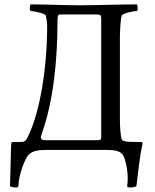

<svg xmlns="http://www.w3.org/2000/svg" viewBox="-20 -666 687 853"><path d="M429.7 -57.6C429.7 -43 423.8 -43 407.2 -43H184.6C158.2 -43 158.2 -51.8 166 -73.2C217.8 -217.8 235.4 -403.3 235.4 -570.3C235.4 -598.6 238.3 -601.6 248 -601.6H411.1C426.8 -601.6 429.7 -597.7 429.7 -582ZM33.2 -35.2C31.2 -33.2 29.3 -25.4 29.3 -18.6L24.4 161.1C28.3 164.1 39.1 167 48.8 167C55.7 167 61.5 165 61.5 161.1C63.5 108.4 88.9 47.9 101.6 28.3C118.2 2.9 154.3 0 187.5 0H453.1C485.4 0 518.6 2.9 529.3 28.3C538.1 47.9 553.7 108.4 544.9 161.1C543.9 165 552.7 167 559.6 167C569.3 167 581.1 164.1 585.9 161.1C592.8 112.3 600.6 25.4 612.3 -22.5C613.3 -27.3 614.3 -33.2 609.4 -35.2H592.8C551.8 -35.2 528.3 -36.1 522.5 -44.9C514.6 -55.7 512.7 -115.2 512.7 -133.8V-512.7C513.7 -529.3 514.6 -573.2 520.5 -596.7C525.4 -607.4 576.2 -617.2 587.9 -617.2C589.8 -617.2 591.8 -622.1 591.8 -629.9C591.8 -636.7 589.8 -644.5 587.9 -646.5C502.9 -646.5 418.9 -642.6 334 -642.6C261.7 -642.6 188.5 -646.5 116.2 -646.5C114.3 -644.5 112.3 -636.7 112.3 -629.9C112.3 -622.1 114.3 -617.2 116.2 -617.2C127.9 -617.2 178.7 -607.4 183.6 -596.7C186.5 -585 188.5 -568.4 189.5 -552.7C189.5 -373 160.2 -170.9 102.5 -55.7C93.8 -37.1 85.9 -35.2 70.3 -35.2Z"/></svg>

Font: Crimson
Style: Roman
Weight: 400
Version: Version 0.2